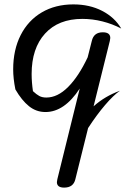

<svg xmlns="http://www.w3.org/2000/svg" viewBox="-20 -500 572 874"><path d="M406 -16Q457 -62 526 -87Q496 -66 458 -21.5Q420 23 381 83L323 316Q314 354 272 354Q239 354 239 329Q239 326 241 316L343 -97Q273 10 187 10Q145 10 112 -16.5Q79 -43 50 -93Q40 -143 40 -184Q40 -273 74 -340Q108 -407 170 -443.5Q232 -480 314 -480Q388 -480 445 -450.5Q502 -421 532 -370Q492 -391 446.5 -402.5Q401 -414 355 -414Q246 -414 185 -347Q124 -280 124 -163Q124 -126 130 -85Q146 -70 159 -63Q172 -56 191 -56Q242 -56 290 -104Q338 -152 379 -239L398 -314Q407 -353 448 -353Q482 -353 482 -327Q482 -324 480 -314Z"/></svg>

Font: Srisakdi
Style: Bold
Weight: 700
Designer: Cadson Demak Co.,Ltd.
Foundry: Cadson Demak Co.,Ltd.
Version: Version 1.000